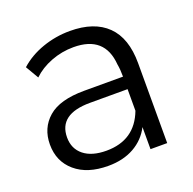

<svg xmlns="http://www.w3.org/2000/svg" viewBox="-109 -700 820 817"><g transform="rotate(-20 300.5 -292.0)"><path d="M515.6 -362.2V0H440V-100Q414.4 -50 365 -22.2Q315.6 5.6 247.8 5.6Q153.3 5.6 98.9 -41.1Q44.4 -87.8 44.4 -164.4Q44.4 -238.9 96.7 -284.4Q148.9 -330 260 -330H435.6Q435.6 -363.3 431.1 -386.7Q421.1 -520 280 -520Q226.7 -520 177.8 -501.1Q128.9 -482.2 95.6 -450L61.1 -508.9Q104.4 -547.8 164.4 -568.9Q224.4 -590 288.9 -590Q398.9 -590 457.2 -532.8Q515.6 -475.6 515.6 -362.2ZM435.6 -175.6V-273.3H265.6Q123.3 -273.3 123.3 -167.8Q123.3 -116.7 160 -87.2Q196.7 -57.8 262.2 -57.8Q391.1 -57.8 435.6 -175.6Z"/></g></svg>

Font: Paperlogy 4 Regular
Style: Regular
Weight: 400
Designer: redesigned by Lee Juim, glyphs from Gmarket Sans & Montserrat
Foundry: PT&
Version: Version 1.001